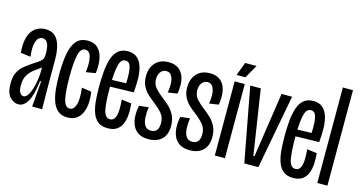

<svg xmlns="http://www.w3.org/2000/svg" viewBox="-74 -995 2486 1321"><g transform="rotate(15 1169.0 -335.0)"><path d="M104 10Q72 10 44 -19Q16 -48 16 -116Q16 -166 33 -197.5Q50 -229 76.5 -249.5Q103 -270 132 -289Q162 -308 176 -319.5Q190 -331 194 -343Q198 -355 198 -375Q198 -398 194.5 -420.5Q191 -443 180 -458Q169 -473 148 -473Q137 -473 123.5 -463.5Q110 -454 102 -423Q94 -392 101 -328L30 -337Q25 -398 34.5 -437Q44 -476 63 -498Q82 -520 105.5 -529Q129 -538 153 -538Q215 -538 242.5 -489Q270 -440 270 -350V-241Q270 -181 270.5 -120.5Q271 -60 272 0H201Q205 -46 208.5 -91.5Q212 -137 216 -183H208Q196 -81 169.5 -35.5Q143 10 104 10ZM124 -53Q141 -53 154.5 -73Q168 -93 177.5 -124.5Q187 -156 192 -191Q197 -226 197 -257V-277Q175 -261 149.5 -242.5Q124 -224 106 -196Q88 -168 88 -121Q88 -83 99.5 -68Q111 -53 124 -53Z M453 10Q412 10 386 -11.5Q360 -33 346.5 -70.5Q333 -108 328 -156Q323 -204 323 -258Q323 -341 333.5 -404Q344 -467 372.5 -502Q401 -537 455 -537Q496 -537 520 -517.5Q544 -498 555 -467Q566 -436 567.5 -401Q569 -366 564 -335L496 -324Q505 -390 495 -431.5Q485 -473 454 -473Q420 -473 408 -419.5Q396 -366 396 -267Q396 -160 408 -106.5Q420 -53 453 -53Q476 -53 488 -76Q500 -99 502 -135.5Q504 -172 498 -214L567 -204Q573 -172 572 -134.5Q571 -97 559 -64Q547 -31 521.5 -10.5Q496 10 453 10Z M740 10Q696 10 670 -11Q644 -32 631 -69Q618 -106 614 -153Q610 -200 610 -251Q610 -309 614.5 -360.5Q619 -412 632 -452Q645 -492 671 -515Q697 -538 740 -538Q782 -538 806.5 -516.5Q831 -495 842.5 -458.5Q854 -422 855 -374.5Q856 -327 851 -275L683 -271Q683 -267 683 -261Q683 -156 694 -105Q705 -54 740 -54Q763 -54 774 -74.5Q785 -95 786.5 -129.5Q788 -164 784 -206L854 -197Q858 -163 856.5 -126.5Q855 -90 844 -59Q833 -28 808 -9Q783 10 740 10ZM740 -472Q709 -473 697.5 -429.5Q686 -386 684 -319L784 -322Q788 -393 779 -433Q770 -473 740 -472Z M1031 10Q985 10 957.5 -8Q930 -26 917 -56Q904 -86 903 -122.5Q902 -159 910 -195L977 -203Q971 -164 973 -129Q975 -94 989 -72.5Q1003 -51 1033 -51Q1087 -51 1087 -118Q1087 -160 1064 -187.5Q1041 -215 1001 -246Q978 -263 955.5 -284Q933 -305 918 -334Q903 -363 903 -404Q903 -464 936.5 -501Q970 -538 1031 -538Q1099 -538 1129 -487.5Q1159 -437 1144 -345L1077 -335Q1083 -364 1082 -397Q1081 -430 1069 -452.5Q1057 -475 1030 -475Q1006 -475 990.5 -455Q975 -435 975 -404Q975 -365 998.5 -339.5Q1022 -314 1054 -289Q1079 -271 1103 -248Q1127 -225 1143 -193.5Q1159 -162 1159 -117Q1159 -55 1124.5 -22.5Q1090 10 1031 10Z M1325 10Q1279 10 1251.5 -8Q1224 -26 1211 -56Q1198 -86 1197 -122.5Q1196 -159 1204 -195L1271 -203Q1265 -164 1267 -129Q1269 -94 1283 -72.5Q1297 -51 1327 -51Q1381 -51 1381 -118Q1381 -160 1358 -187.5Q1335 -215 1295 -246Q1272 -263 1249.5 -284Q1227 -305 1212 -334Q1197 -363 1197 -404Q1197 -464 1230.5 -501Q1264 -538 1325 -538Q1393 -538 1423 -487.5Q1453 -437 1438 -345L1371 -335Q1377 -364 1376 -397Q1375 -430 1363 -452.5Q1351 -475 1324 -475Q1300 -475 1284.5 -455Q1269 -435 1269 -404Q1269 -365 1292.5 -339.5Q1316 -314 1348 -289Q1373 -271 1397 -248Q1421 -225 1437 -193.5Q1453 -162 1453 -117Q1453 -55 1418.5 -22.5Q1384 10 1325 10Z M1502 0V-528H1574V0ZM1566 -574H1503L1539 -669H1620Z M1712 0 1613 -528H1688L1759 -66H1767L1836 -528H1911L1812 0Z M2061 10Q2017 10 1991 -11Q1965 -32 1952 -69Q1939 -106 1935 -153Q1931 -200 1931 -251Q1931 -309 1935.5 -360.5Q1940 -412 1953 -452Q1966 -492 1992 -515Q2018 -538 2061 -538Q2103 -538 2127.5 -516.5Q2152 -495 2163.5 -458.5Q2175 -422 2176 -374.5Q2177 -327 2172 -275L2004 -271Q2004 -267 2004 -261Q2004 -156 2015 -105Q2026 -54 2061 -54Q2084 -54 2095 -74.5Q2106 -95 2107.5 -129.5Q2109 -164 2105 -206L2175 -197Q2179 -163 2177.5 -126.5Q2176 -90 2165 -59Q2154 -28 2129 -9Q2104 10 2061 10ZM2061 -472Q2030 -473 2018.5 -429.5Q2007 -386 2005 -319L2105 -322Q2109 -393 2100 -433Q2091 -473 2061 -472Z M2232 0V-680H2304V0Z"/></g></svg>

Font: Bricolage Grotesque 48pt Condensed Light
Style: Regular
Weight: 300
Width: 3
Designer: Mathieu Triay
Foundry: Atelier Triay
Version: Version 1.000; ttfautohint (v1.8.4.7-5d5b);gftools[0.9.32]